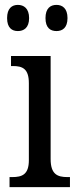

<svg xmlns="http://www.w3.org/2000/svg" viewBox="-20 -765 318 785"><path d="M211 -638C235 -638 256 -651 256 -691C256 -731 235 -745 211 -745C186 -745 166 -731 166 -691C166 -651 186 -638 211 -638ZM53 -638C77 -638 99 -651 99 -691C99 -731 77 -745 53 -745C29 -745 9 -731 9 -691C9 -651 29 -638 53 -638ZM19 0H266V-41H256C215 -41 187 -52 187 -115V-536H25V-495H33C72 -495 98 -484 98 -425V-110C98 -51 70 -41 30 -41H19Z"/></svg>

Font: Noto Serif Khmer Condensed
Style: Regular
Weight: 400
Width: 3
Designer: Danh Hong and the Monotype Design Team
Foundry: Monotype Imaging Inc.
Version: Version 2.004